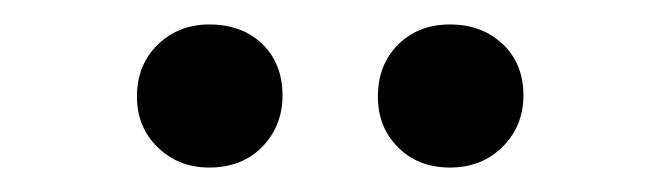

<svg xmlns="http://www.w3.org/2000/svg" viewBox="-20 -763 540 157"><path d="M348 -626Q322 -626 305.5 -642.5Q289 -659 289 -684Q289 -710 305.5 -726.5Q322 -743 348 -743Q374 -743 391 -727Q408 -711 408 -685Q408 -660 391 -643Q374 -626 348 -626ZM151 -626Q126 -626 109 -642.5Q92 -659 92 -684Q92 -710 109 -726.5Q126 -743 151 -743Q178 -743 194.5 -727Q211 -711 211 -685Q211 -660 194.5 -643Q178 -626 151 -626Z"/></svg>

Font: Display Regular
Style: Regular
Weight: 400
Designer: Latin by Veronika Burian and Jose Scaglione. Greek by Irene Vlachou. Cyrillic by Vera Evstafieva.
Foundry: TypeTogether
Version: Version 3.002